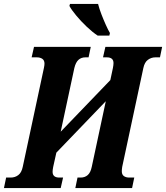

<svg xmlns="http://www.w3.org/2000/svg" viewBox="-59 -951 840 971"><path d="M-39 0 -28 -53H-5Q17 -53 33.5 -65.5Q50 -78 56 -107L163 -607Q166 -621 166 -629Q166 -646 155 -653.5Q144 -661 127 -661H101L113 -714H400L389 -661H373Q352 -661 338 -648.5Q324 -636 317 -607L248 -285L499 -546L512 -607Q515 -622 515 -632Q515 -661 481 -661H462L474 -714H761L750 -661H727Q706 -661 689 -648.5Q672 -636 666 -607L559 -107Q557 -94 557 -85Q557 -68 567.5 -60.5Q578 -53 595 -53H620L609 0H322L333 -53H349Q370 -53 384.5 -65.5Q399 -78 405 -107L476 -439L226 -179L210 -107Q207 -92 207 -82Q207 -53 241 -53H260L248 0ZM435 -771Q409 -788 379.5 -816Q350 -844 326 -873Q302 -902 292 -921L295 -931H437Q443 -907 454 -878.5Q465 -850 476.5 -824.5Q488 -799 497 -784L494 -771Z"/></svg>

Font: Noto Serif ExtraCondensed ExtraBold
Style: Italic
Weight: 800
Width: 2
Italic angle: -12°
Designer: Monotype Design Team
Foundry: Monotype Imaging Inc.
Version: Version 2.013